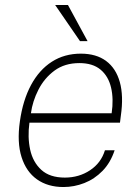

<svg xmlns="http://www.w3.org/2000/svg" viewBox="-20 -743 565 773"><path d="M235.5 10Q172.5 10 129 -20.8Q85.5 -51.5 66.8 -110.5Q48 -169.5 60 -254Q72 -339.5 105 -400.8Q138 -462 188.8 -494.5Q239.5 -527 305.5 -527Q367.5 -527 407.2 -497.5Q447 -468 462.5 -412.2Q478 -356.5 466.5 -277L463 -249H98.5Q90.5 -190.5 101.5 -140.2Q112.5 -90 146.5 -59Q180.5 -28 241 -28Q298 -28 342.5 -57.5Q387 -87 402.5 -138H441.5Q425 -88 392.8 -55Q360.5 -22 319.5 -6Q278.5 10 235.5 10ZM104.5 -287H429.5Q438 -344.5 427.2 -390.2Q416.5 -436 385 -462.5Q353.5 -489 299.5 -489Q240.5 -489 199.5 -458.8Q158.5 -428.5 134.8 -382Q111 -335.5 104.5 -287ZM302 -577.5 202 -723H253.5L332.5 -577.5Z"/></svg>

Font: Public Sans Thin Thin
Style: Italic
Weight: 250
Italic angle: -8°
Version: Version 2.001